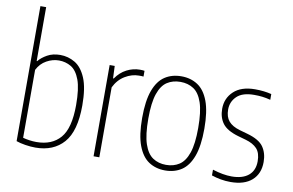

<svg xmlns="http://www.w3.org/2000/svg" viewBox="-82 -959 1708 1119"><g transform="rotate(10 771.5 -399.5)"><path d="M186 9Q157.5 9 126 4Q94.5 -1 72 -9V-808H106V-489H109Q127 -511.5 159.5 -529.8Q192 -548 236 -548Q283 -548 323.2 -524.2Q363.5 -500.5 388.2 -442.2Q413 -384 413 -280Q413 -128 352.8 -59.5Q292.5 9 186 9ZM186 -24Q277.5 -24 327.2 -81.5Q377 -139 377 -276Q377 -373.5 357.8 -425Q338.5 -476.5 306 -495.8Q273.5 -515 234 -515Q196.5 -515 161 -495.2Q125.5 -475.5 106 -437V-35Q121 -30.5 143.5 -27.2Q166 -24 186 -24Z M529 0V-540H559L562 -467H566Q592.5 -505.5 630 -524.8Q667.5 -544 708 -544Q717 -544 723.8 -543.5Q730.5 -543 735 -542V-508Q727.5 -509 721.8 -509Q716 -509 707 -509Q666 -509 625.8 -484.8Q585.5 -460.5 563 -414V0Z M953 9Q898 9 856.5 -18.2Q815 -45.5 792 -106.8Q769 -168 769 -270Q769 -372 791.8 -433Q814.5 -494 855.8 -521Q897 -548 953 -548Q1008 -548 1049.5 -521Q1091 -494 1114 -433Q1137 -372 1137 -270Q1137 -168 1114.2 -106.8Q1091.5 -45.5 1050.2 -18.2Q1009 9 953 9ZM953 -24Q998 -24 1031.2 -45.8Q1064.5 -67.5 1082.8 -120.8Q1101 -174 1101 -268Q1101 -364 1082.8 -417.8Q1064.5 -471.5 1031.2 -493.2Q998 -515 953 -515Q908 -515 874.8 -493.5Q841.5 -472 823.2 -419Q805 -366 805 -272Q805 -176 823.2 -122Q841.5 -68 874.8 -46Q908 -24 953 -24Z M1341 9Q1311 9 1282.8 4Q1254.5 -1 1228 -10V-44Q1291 -24 1341 -24Q1405.5 -24 1440.8 -53.2Q1476 -82.5 1476 -137Q1476 -186.5 1452.8 -211.5Q1429.5 -236.5 1385 -249L1339 -262Q1271.5 -281.5 1245.2 -316.5Q1219 -351.5 1219 -403Q1219 -465.5 1263.2 -506.8Q1307.5 -548 1389 -548Q1417 -548 1440.2 -545.2Q1463.5 -542.5 1486 -537V-503Q1459 -510 1436.8 -512.5Q1414.5 -515 1389 -515Q1320 -515 1287 -483Q1254 -451 1254 -405Q1254 -361.5 1275.5 -336.2Q1297 -311 1342 -298L1388 -285Q1460 -265 1485.5 -228.2Q1511 -191.5 1511 -139Q1511 -69.5 1466.5 -30.2Q1422 9 1341 9Z"/></g></svg>

Font: Encode Sans Condensed Thin
Style: Regular
Weight: 100
Width: 3
Designer: Multiple Designers
Foundry: Impallari Type
Version: Version 3.000; ttfautohint (v1.8.3) -l 8 -r 50 -G 200 -x 14 